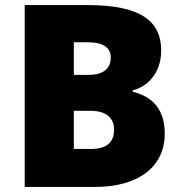

<svg xmlns="http://www.w3.org/2000/svg" viewBox="-20 -734 714 754"><path d="M326 -714H77V0H355C523 0 627 -79 627 -209C627 -323 559 -359 501 -374V-379C554 -392 613 -442 613 -536C613 -651 532 -714 326 -714ZM328 -440H270V-568H324C386 -568 415 -547 415 -508C415 -470 392 -440 328 -440ZM270 -299H334C406 -299 428 -263 428 -225C428 -181 405 -149 338 -149H270Z"/></svg>

Font: Noto Sans Arabic UI Bk
Style: Regular
Weight: 900
Designer: Monotype Design Team, Nadine Chahine and Nizar Qandah
Foundry: Monotype Imaging Inc.
Version: Version 2.010